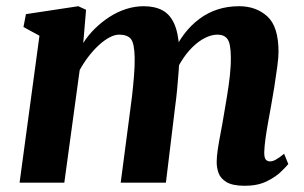

<svg xmlns="http://www.w3.org/2000/svg" viewBox="-20 -588 980 618"><path d="M257 -556.5 248 -449.5Q263.5 -474.5 285.5 -496Q307.5 -517.5 332.8 -533.8Q358 -550 386 -559Q414 -568 442.5 -568Q478 -568 502.5 -555Q527 -542 540.5 -512.2Q554 -482.5 557 -432Q557 -424 557 -415.5Q557 -407 556.5 -398Q556 -389 555 -379.5L534.5 -410.5Q550.5 -449 572.5 -478Q594.5 -507 621.8 -527.2Q649 -547.5 681 -557.8Q713 -568 749.5 -568Q804.5 -568 840.5 -535.2Q876.5 -502.5 876.5 -420.5Q876.5 -404.5 872.5 -373.8Q868.5 -343 863 -308.5Q857.5 -274 852.5 -247Q848 -222 843 -194.5Q838 -167 834.5 -141.8Q831 -116.5 830.5 -97.5Q830.5 -79.5 835.8 -74Q841 -68.5 848.5 -68.5Q857.5 -68.5 867.2 -73.8Q877 -79 894.5 -93L908 -60Q902.5 -53 885.2 -36Q868 -19 838.8 -4.5Q809.5 10 768 10Q729 10 709.2 -1.8Q689.5 -13.5 683.2 -31.8Q677 -50 677.5 -68.5Q677.5 -84 681.2 -108.8Q685 -133.5 690.5 -161.8Q696 -190 700.5 -218Q705 -244.5 710.5 -277.2Q716 -310 719.8 -343.5Q723.5 -377 723 -405.5Q722.5 -448 712.2 -462.2Q702 -476.5 680 -476.5Q661 -476.5 640 -466Q619 -455.5 599 -435.8Q579 -416 562.2 -388.5Q545.5 -361 534.5 -327.5L557.5 -410Q557 -386.5 555 -358.2Q553 -330 550.2 -301Q547.5 -272 544 -247L514 0H368.5L397 -217Q401 -244.5 404.8 -277Q408.5 -309.5 411.2 -342.2Q414 -375 413.5 -403Q412.5 -449.5 401 -463Q389.5 -476.5 363.5 -476.5Q349.5 -476.5 332.8 -467.8Q316 -459 298.5 -443Q281 -427 265 -406.2Q249 -385.5 236.5 -362.5L187 0H43L107 -473L55.5 -501L63.5 -542.5L232 -568Z"/></svg>

Font: Merriweather Light 18pt ExtraBold
Style: Italic
Weight: 800
Italic angle: -7.8°
Version: Version 2.101